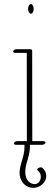

<svg xmlns="http://www.w3.org/2000/svg" viewBox="-20 -694 269 932"><path d="M98.6 12.4C98.6 15.3 98.8 18.1 98.8 20.9C98.8 67.1 76.5 98.7 75.1 142.5C75.1 143.4 75.1 144.2 75.1 145.1C75.1 175.8 92 203.4 117.6 213.3C125.6 216.5 133.7 217.9 141.4 217.9C170.8 217.9 196 197.4 202.6 173.8C203.9 168.9 204.5 164.3 204.5 159.8C204.5 142.3 195.4 128.2 184.5 120.1C182.9 118.8 180.6 118.2 178.1 118.2C170.4 118.2 160.5 123.6 160.5 128.9C160.5 130.4 161.2 131.9 163 133.2C173.6 141.3 178.2 152.9 178.2 164.2C178.2 182.4 166.1 199.8 147.5 199.8C143.5 199.8 139.3 199 134.7 197.2C111.2 187.9 102.8 165.4 102.8 140.1C102.8 125.6 105.5 110.1 109.8 95.6C116.9 72.1 125.2 46.6 125.2 16.9C125.2 13.9 125.1 10.8 124.9 7.8C124.8 3.4 120.9 1.6 116.3 1.6C108.6 1.6 98.6 6.4 98.6 12.4ZM116.2 -650.9C116.2 -638.2 122.6 -627.4 129.9 -627.4C137.2 -627.4 143.6 -638.2 143.6 -650.9C143.6 -663.6 137.2 -674.3 129.9 -674.3C122.6 -674.3 116.2 -663.6 116.2 -650.9ZM43.9 -443.8C43.9 -439.9 47.9 -437.5 53.7 -437.5H109.9L110.4 -8.8H63.5C56.6 -8.8 49.8 -4.9 47.9 0C45.9 4.9 50.3 8.8 57.1 8.8H184.1C190.9 8.8 200.7 4.4 200.7 -2C200.7 -5.9 196.3 -8.8 190.4 -8.8H136.7L136.2 -448.2C136.2 -451.7 131.8 -455.1 126 -455.1H60.1C53.2 -455.1 43.9 -450.7 43.9 -443.8Z"/></svg>

Font: WireWyrm
Style: Light
Weight: 200
Version: Version 001.000